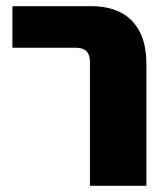

<svg xmlns="http://www.w3.org/2000/svg" viewBox="-20 -599 537 619"><path d="M270 0V-400Q270 -445 225 -445H20V-579H277Q327 -579 366.5 -560Q406 -541 429 -499.5Q452 -458 452 -390V0Z"/></svg>

Font: Assistant ExtraBold
Style: Regular
Weight: 800
Designer: Hebrew By Ben Nathan, Latin by Paul Hunt
Version: Version 3.000